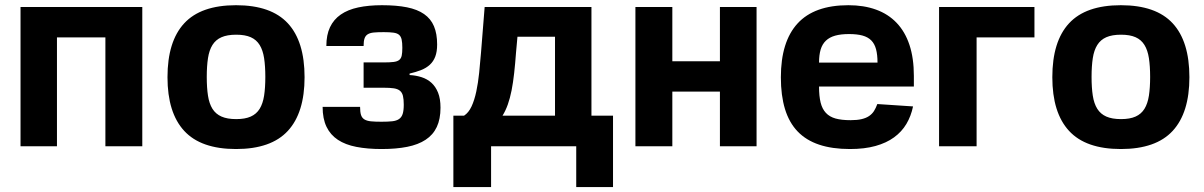

<svg xmlns="http://www.w3.org/2000/svg" viewBox="-20 -573 4717 752"><path d="M60.4 0V-545.5H537.3V0H392.8V-426.5H203.1V0Z M636 -270.6Q636 -410.9 701.5 -481.7Q767 -552.6 904.5 -552.6Q1041.9 -552.6 1107.4 -481.7Q1172.9 -410.9 1172.9 -270.6Q1172.9 -131.4 1107.4 -60.4Q1041.9 10.7 904.5 10.7Q767 10.7 701.5 -60.4Q636 -131.4 636 -270.6ZM789.8 -271.7Q789.8 -229.4 794.6 -198.3Q799.4 -167.3 812.1 -146.8Q824.9 -126.4 847.5 -116.5Q870 -106.5 905.2 -106.5Q940 -106.5 962.2 -116.5Q984.4 -126.4 997 -146.8Q1009.6 -167.3 1014.4 -198.3Q1019.2 -229.4 1019.2 -271.7Q1019.2 -313.9 1014.4 -345.2Q1009.6 -376.4 997 -396.8Q984.4 -417.3 962.2 -427.2Q940 -437.1 905.2 -437.1Q870 -437.1 847.5 -427.2Q824.9 -417.3 812.1 -396.8Q799.4 -376.4 794.6 -345.2Q789.8 -313.9 789.8 -271.7Z M1243.6 -154.5H1390.3Q1390.3 -134.2 1394 -122.7Q1397.7 -111.2 1407.3 -105.3Q1416.9 -99.4 1433.1 -97.8Q1449.2 -96.2 1474.1 -96.2Q1499.3 -96.2 1516 -98Q1532.7 -99.8 1542.8 -106.7Q1552.9 -113.6 1557.2 -127Q1561.4 -140.3 1561.4 -163Q1561.4 -184.3 1558.2 -197.4Q1555 -210.6 1546.3 -217.7Q1537.6 -224.8 1522.4 -227.1Q1507.1 -229.4 1482.6 -229.4H1404.1V-328.5H1482.6Q1506.7 -328.5 1521.3 -330.3Q1535.9 -332 1543.5 -338.1Q1551.1 -344.1 1553.4 -355.3Q1555.8 -366.5 1555.8 -385.7Q1555.8 -405.9 1553.1 -418.1Q1550.4 -430.4 1542.8 -436.8Q1535.2 -443.2 1520.8 -445.1Q1506.4 -447.1 1483 -447.1Q1459.5 -447.1 1444.2 -445.7Q1429 -444.2 1420.1 -438.6Q1411.2 -432.9 1407.7 -422.2Q1404.1 -411.6 1404.1 -392.8H1258.2Q1258.2 -436.1 1272.5 -466.4Q1286.9 -496.8 1314.6 -516Q1342.3 -535.2 1383 -543.9Q1423.7 -552.6 1476.2 -552.6Q1533 -552.6 1573.9 -544.4Q1614.7 -536.2 1641 -517.9Q1667.3 -499.6 1679.7 -470.3Q1692.1 -441.1 1692.1 -398.8Q1692.1 -370.4 1684.8 -351.4Q1677.6 -332.4 1663.7 -319.6Q1649.9 -306.8 1629.8 -298.8Q1609.7 -290.8 1584.2 -284.8V-279.1Q1609.4 -277.7 1631.4 -270.6Q1653.4 -263.5 1669.7 -248.8Q1686.1 -234 1695.7 -210.2Q1705.3 -186.4 1705.3 -151.3Q1705.3 -106.5 1690.7 -75.6Q1676.1 -44.7 1647 -25.6Q1617.9 -6.4 1574.9 2.1Q1532 10.7 1474.8 10.7Q1419 10.7 1375.9 2.3Q1332.7 -6 1303.4 -25.4Q1274.1 -44.7 1258.9 -76.3Q1243.6 -108 1243.6 -154.5Z M1755.7 159.8V-120H1797.6Q1815.3 -131.4 1826.9 -156.2Q1838.4 -181.1 1845.5 -214.7Q1852.6 -248.2 1856.7 -287.6Q1860.8 -327.1 1864 -367.2L1878.2 -545.5H2296.5V-120H2381V159.8H2236.9V0H1903.4V159.8ZM1948.2 -120H2153.8V-429H2006.7L2001.1 -367.2Q1997.9 -323.5 1993.8 -286.6Q1989.7 -249.6 1983.7 -218.9Q1977.6 -188.2 1968.9 -163.7Q1960.2 -139.2 1948.2 -120Z M2468.7 0V-545.5H2613.3V-333.1H2799.7V-545.5H2943.2V0H2799.7V-214.1H2613.3V0Z M3038.4 -270.2Q3038.4 -409.8 3103.9 -481.2Q3169.4 -552.6 3302.9 -552.6Q3363.6 -552.6 3411.2 -535.3Q3458.8 -518.1 3491.8 -483.5Q3524.9 -448.9 3542.1 -397Q3559.3 -345.2 3559.3 -275.6V-234H3187.9V-233.7Q3187.9 -196.4 3194.1 -171.3Q3200.3 -146.3 3214.7 -130.9Q3229 -115.4 3252.7 -108.8Q3276.3 -102.3 3311.4 -102.3Q3337 -102.3 3354.4 -106.4Q3371.8 -110.4 3383.7 -118.4Q3395.6 -126.4 3403.1 -138.1Q3410.5 -149.9 3416.2 -165.5L3556.1 -156.2Q3548.3 -118.3 3530 -87.5Q3511.7 -56.8 3481.7 -35Q3451.7 -13.1 3408.9 -1.2Q3366.1 10.7 3308.9 10.7Q3239.3 10.7 3188.4 -6.4Q3137.4 -23.4 3104 -58.2Q3070.7 -93 3054.5 -146Q3038.4 -198.9 3038.4 -270.2ZM3187.9 -327.8H3416.9Q3416.9 -358.7 3411.2 -380.1Q3405.5 -401.6 3392.4 -414.8Q3379.3 -427.9 3358 -433.8Q3336.6 -439.6 3305.4 -439.6Q3273.4 -439.6 3251.2 -433.4Q3229 -427.2 3214.8 -413.7Q3200.6 -400.2 3194.2 -378.9Q3187.9 -357.6 3187.9 -327.8Z M4031.6 -426.5H3805V0H3658V-545.5H4031.6Z M4101.6 -270.6Q4101.6 -410.9 4167.1 -481.7Q4232.6 -552.6 4370 -552.6Q4507.5 -552.6 4573 -481.7Q4638.5 -410.9 4638.5 -270.6Q4638.5 -131.4 4573 -60.4Q4507.5 10.7 4370 10.7Q4232.6 10.7 4167.1 -60.4Q4101.6 -131.4 4101.6 -270.6ZM4255.3 -271.7Q4255.3 -229.4 4260.1 -198.3Q4264.9 -167.3 4277.7 -146.8Q4290.5 -126.4 4313 -116.5Q4335.6 -106.5 4370.7 -106.5Q4405.5 -106.5 4427.7 -116.5Q4449.9 -126.4 4462.5 -146.8Q4475.1 -167.3 4479.9 -198.3Q4484.7 -229.4 4484.7 -271.7Q4484.7 -313.9 4479.9 -345.2Q4475.1 -376.4 4462.5 -396.8Q4449.9 -417.3 4427.7 -427.2Q4405.5 -437.1 4370.7 -437.1Q4335.6 -437.1 4313 -427.2Q4290.5 -417.3 4277.7 -396.8Q4264.9 -376.4 4260.1 -345.2Q4255.3 -313.9 4255.3 -271.7Z"/></svg>

Font: Cannonade
Style: Bold
Weight: 700
Designer: Rasmus Andersson
Foundry: rsms
Version: Version 3.012;git-f93a4a705